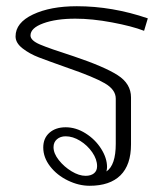

<svg xmlns="http://www.w3.org/2000/svg" viewBox="-20 -587 527 617"><path d="M78 -473Q78 -457 108.5 -444Q139 -431 217 -406Q315 -373 358 -345.5Q401 -318 401 -274V-123Q401 -57 367 -23.5Q333 10 268 10Q233 10 198 -7Q163 -24 141 -52.5Q119 -81 119 -113Q119 -143 139 -160.5Q159 -178 191 -178Q224 -178 255 -158.5Q286 -139 305 -109Q324 -79 324 -50Q324 -44 322 -36Q352 -56 352 -125V-270Q352 -299 316.5 -319.5Q281 -340 200 -368Q135 -391 105 -402.5Q75 -414 52.5 -431.5Q30 -449 30 -470Q30 -514 86 -540.5Q142 -567 227 -567Q341 -567 455 -528L443 -488Q404 -503 340 -515Q276 -527 222 -527Q160 -527 119 -512Q78 -497 78 -473ZM292 -53Q292 -75 276.5 -97.5Q261 -120 237.5 -134.5Q214 -149 191 -149Q174 -149 163 -139.5Q152 -130 152 -114Q152 -94 169 -72.5Q186 -51 210 -36.5Q234 -22 255 -22Q272 -22 282 -30Q292 -38 292 -53Z"/></svg>

Font: KoHo Light
Style: Regular
Weight: 300
Version: Version 1.000; ttfautohint (v1.6)